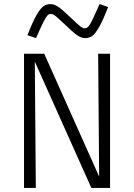

<svg xmlns="http://www.w3.org/2000/svg" viewBox="-20 -917 654 937"><path d="M507.8 -882.8Q482.9 -818.8 464.1 -785.6Q445.3 -752.4 430.4 -741.7Q415.5 -731 395 -731Q377.4 -731 356.9 -744.9Q336.4 -758.8 293 -800.8Q260.3 -832 248.8 -840.6Q237.3 -849.1 228 -849.1Q218.8 -849.1 211.4 -841.3Q204.1 -833.5 191.7 -809.1Q179.2 -784.7 155.8 -731L113.8 -745.1Q138.7 -809.1 157.7 -842.3Q176.8 -875.5 191.7 -886.2Q206.5 -897 227.1 -897Q244.6 -897 265.1 -883.1Q285.6 -869.1 329.1 -827.1Q361.8 -795.9 373.3 -787.4Q384.8 -778.8 394 -778.8Q407.2 -778.8 419.7 -799.1Q432.1 -819.3 465.8 -897ZM154.8 0H97.2V-654.8H195.8L463.9 -55.2L459 -654.8H517.1V0H425.8L149.9 -616.2Z"/></svg>

Font: IntelOne Mono Light
Style: Regular
Weight: 300
Designer: Fred Shallcrass
Foundry: Frere-Jones Type LLC
Version: Version 1.200;hotconv 1.1.0;makeotfexe 2.6.0;FJTRelease1.2